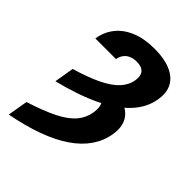

<svg xmlns="http://www.w3.org/2000/svg" viewBox="-220 -661 982 982"><g transform="rotate(45 271.5 -170.0)"><path d="M70.8 -76.2 88.9 -183.1Q176.8 -209 233.6 -236.8Q290.5 -264.6 320.3 -297.1Q350.1 -329.6 356.4 -369.1Q362.3 -405.3 346.2 -423.3Q330.1 -441.4 294.4 -441.4Q270.5 -441.4 252.7 -433.3Q234.9 -425.3 224.1 -410.6Q213.4 -396 210 -375.5H60.5Q69.3 -430.7 101.6 -470.2Q133.8 -509.8 186.8 -531.2Q239.7 -552.7 311.5 -552.7Q417 -552.7 469.5 -508.5Q522 -464.4 507.8 -381.8Q496.6 -313.5 444.1 -256.6Q391.6 -199.7 298.3 -154.5Q205.1 -109.4 70.8 -76.2ZM268.1 -194.3 309.6 -256.3Q400.4 -252.4 441.7 -210.4Q482.9 -168.5 470.2 -92.3Q451.2 21 339.1 97.4Q227.1 173.8 22.9 212.9L41.5 103.5Q138.2 72.8 196.8 43Q255.4 13.2 284.7 -21.5Q314 -56.2 321.3 -100.6Q328.6 -143.1 313.5 -168Q298.3 -192.9 268.1 -194.3Z"/></g></svg>

Font: Inter Tight
Style: Bold Italic
Weight: 700
Italic angle: -9.39999°
Designer: Rasmus Andersson
Foundry: rsms
Version: Version 3.004